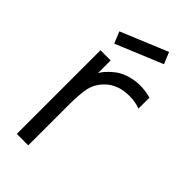

<svg xmlns="http://www.w3.org/2000/svg" viewBox="-245 -850 913 913"><g transform="rotate(45 211.5 -394.0)"><path d="M97 -631 73 -689.5 309.5 -787.5 333.5 -729ZM397 -567.5V-494Q364 -506.5 325 -506.5Q249.5 -506.5 204 -463.5Q168.5 -429.5 159 -386.5Q150 -343.5 150 -267.5V0H73V-562.5H141.5V-478Q149.5 -491.5 161.2 -504.8Q173 -518 188.5 -531Q214.5 -554 249.5 -565.5Q284.5 -577 321 -578Q361.5 -578 397 -567.5Z"/></g></svg>

Font: Russisch Sans
Style: Regular
Weight: 400
Designer: Michael Sharanda (font) & Cristiano Sobral (main changes)
Foundry: Michael Sharanda
Version: Version 2.00;October 25, 2020;FontCreator 13.0.0.2681 64-bit